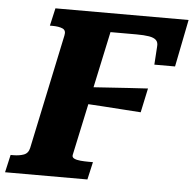

<svg xmlns="http://www.w3.org/2000/svg" viewBox="-83 -762 820 813"><g transform="rotate(5 327.0 -355.0)"><path d="M292 -390Q333 -393 374.5 -395.5Q416 -398 457.5 -401Q499 -404 540 -406L518 -303Q478 -306 437.5 -308.5Q397 -311 357 -314Q317 -317 276 -319ZM-32 0 -15 -75H-4Q22 -75 41 -82Q60 -89 65 -112L168 -599Q173 -621 157 -628Q141 -635 114 -635H103L120 -710H686L646 -509H558L563 -586Q565 -604 555.5 -613.5Q546 -623 525 -626.5Q504 -630 471 -630H361L247 -98Q245 -88 255 -83Q265 -78 282 -76.5Q299 -75 317 -75H335L318 0Z"/></g></svg>

Font: Roboto Serif 20pt
Style: Bold Italic
Weight: 700
Italic angle: -10°
Version: Version 1.007